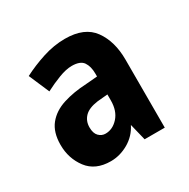

<svg xmlns="http://www.w3.org/2000/svg" viewBox="-94 -809 520 528"><g transform="rotate(-30 166.0 -544.5)"><path d="M174 -722Q236 -722 263 -684.5Q290 -647 290 -589V-373H226L213 -426Q199 -398 172 -382.5Q145 -367 116 -367Q67 -367 42.5 -399.5Q18 -432 18 -475Q18 -515 37 -538.5Q56 -562 89 -572.5Q122 -583 163 -585L199 -588V-597Q199 -620 189.5 -634Q180 -648 153 -648Q135 -648 111.5 -639Q88 -630 65 -618L37 -683Q68 -699 103.5 -710.5Q139 -722 174 -722ZM166 -528Q137 -524 124 -510.5Q111 -497 111 -477Q111 -458 120 -449Q129 -440 141 -440Q164 -440 181.5 -459.5Q199 -479 199 -512V-531Z"/></g></svg>

Font: Noto Sans Gujarati UI ExtraCondensed
Style: Bold
Weight: 700
Width: 2
Designer: Jelle Bosma - Monotype Design Team, Universal Thirst
Foundry: Monotype Imaging Inc.
Version: Version 2.106; ttfautohint (v1.8.4.7-5d5b)